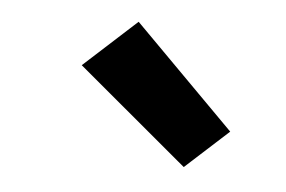

<svg xmlns="http://www.w3.org/2000/svg" viewBox="-34 -864 567 381"><g transform="rotate(-5 250.0 -673.5)"><path d="M318 -526 134 -745 254 -821 416 -588Z"/></g></svg>

Font: Iosevka Term Curly Hv Obl
Style: Regular
Weight: 900
Italic angle: -9°
Designer: Belleve Invis
Foundry: Belleve Invis
Version: Version 32.3.0